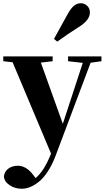

<svg xmlns="http://www.w3.org/2000/svg" viewBox="-27 -894 646 1185"><path d="M326.2 -637.2 306.2 -653.8 390.1 -806.2Q409.7 -841.8 429 -857.9Q448.2 -874 472.2 -874Q494.1 -874 511 -858.2Q527.8 -842.3 527.8 -816.9Q527.8 -769.5 459 -727.1Q392.1 -684.6 326.2 -637.2ZM599.1 -545.9V-516.1L532.2 -506.8L315.9 67.9Q294.9 123.5 267.6 164.8Q240.2 206.1 212.2 228.3Q184.1 250.5 158.2 260.7Q132.3 271 107.9 271Q64.9 271 31.7 248.5Q-1.5 226.1 -2.9 192.9Q2.4 161.1 26.9 145Q51.3 128.9 83 128.9Q134.3 128.9 176.8 184.1L192.9 205.1Q220.7 181.2 243.4 145Q266.1 108.9 288.1 54.2L50.8 -509.8L-6.8 -516.1V-545.9H297.9V-516.1L225.1 -507.8L360.8 -129.9L483.9 -505.9L393.1 -516.1V-545.9Z"/></svg>

Font: Noto Serif JP Black
Style: Regular
Weight: 900
Designer: Ryoko NISHIZUKA  (kana & ideographs); Frank Grießhammer (Latin, Greek & Cyrillic); Wenlong ZHANG  (bopomofo); Sandoll Co
Foundry: Adobe Systems Incorporated
Version: Version 1.001;PS 1.001;hotconv 16.6.54;makeotf.lib2.5.65590